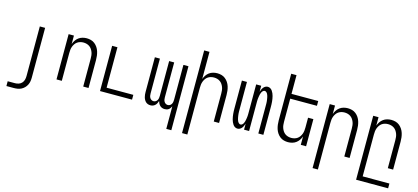

<svg xmlns="http://www.w3.org/2000/svg" viewBox="-71 -1326 4642 2131"><g transform="rotate(15 2250.0 -260.0)"><path d="M48 215V160H132Q153 160 174 153Q195 146 209.5 130Q224 114 229.5 93Q235 72 235 50V-520H296V50Q296 73 292.5 94.5Q289 116 279 136Q269 156 253 172Q237 188 217.5 198Q198 208 176 211.5Q154 215 132 215Z M566 0V-520H627V-423Q635 -446 648.5 -466Q662 -486 681.5 -500.5Q701 -515 725 -521.5Q749 -528 773 -528Q798 -528 822 -521.5Q846 -515 865.5 -499.5Q885 -484 899 -463Q913 -442 920.5 -418Q928 -394 931 -369.5Q934 -345 934 -320V0H873V-320Q873 -339 871 -357.5Q869 -376 862.5 -393.5Q856 -411 845.5 -426.5Q835 -442 820 -452.5Q805 -463 787 -468Q769 -473 750 -473Q731 -473 713 -468Q695 -463 680 -452.5Q665 -442 654.5 -426.5Q644 -411 637.5 -393.5Q631 -376 629 -357.5Q627 -339 627 -320V0Z M1066 0V-520H1127V-55H1434V0Z M1885 215V-44Q1880 -33 1873 -23Q1866 -13 1856 -5.5Q1846 2 1834 5Q1822 8 1810 8Q1795 8 1781 3Q1767 -2 1756.5 -12Q1746 -22 1739 -35.5Q1732 -49 1728 -63Q1724 -49 1717 -35.5Q1710 -22 1699.5 -12Q1689 -2 1675 3Q1661 8 1646 8Q1631 8 1617 3Q1603 -2 1592.5 -12Q1582 -22 1575 -35Q1568 -48 1564 -62.5Q1560 -77 1558.5 -91.5Q1557 -106 1557 -121V-520H1615V-121Q1615 -108 1617 -95Q1619 -82 1625.5 -70.5Q1632 -59 1643.5 -52Q1655 -45 1668 -45Q1681 -45 1692.5 -52Q1704 -59 1710.5 -70.5Q1717 -82 1719 -95Q1721 -108 1721 -121V-520H1779V-121Q1779 -108 1781 -95Q1783 -82 1789.5 -70.5Q1796 -59 1807.5 -52Q1819 -45 1832 -45Q1845 -45 1856.5 -52Q1868 -59 1874.5 -70.5Q1881 -82 1883 -95Q1885 -108 1885 -121V-520H1943V215Z M2066 215V-735H2127V-423Q2135 -446 2148.5 -466Q2162 -486 2181.5 -500.5Q2201 -515 2225 -521.5Q2249 -528 2273 -528Q2298 -528 2322 -521.5Q2346 -515 2365.5 -499.5Q2385 -484 2399 -463Q2413 -442 2420.5 -418Q2428 -394 2431 -369.5Q2434 -345 2434 -320V0H2373V-320Q2373 -339 2371 -357.5Q2369 -376 2362.5 -393.5Q2356 -411 2345.5 -426.5Q2335 -442 2320 -452.5Q2305 -463 2287 -468Q2269 -473 2250 -473Q2231 -473 2213 -468Q2195 -463 2180 -452.5Q2165 -442 2154.5 -426.5Q2144 -411 2137.5 -393.5Q2131 -376 2129 -357.5Q2127 -339 2127 -320V215Z M2647 8Q2631 8 2617.5 0Q2604 -8 2595 -21Q2586 -34 2580 -48Q2574 -62 2570 -77Q2566 -92 2563.5 -107.5Q2561 -123 2559.5 -138.5Q2558 -154 2557.5 -169.5Q2557 -185 2557 -200V-520H2615V-200Q2615 -189 2615 -178Q2615 -167 2616 -156Q2617 -145 2618.5 -134Q2620 -123 2622 -112.5Q2624 -102 2627 -91Q2630 -80 2635 -70.5Q2640 -61 2648.5 -53Q2657 -45 2668 -45Q2679 -45 2687.5 -53Q2696 -61 2701 -70.5Q2706 -80 2709 -91Q2712 -102 2714 -112.5Q2716 -123 2717.5 -134Q2719 -145 2720 -156Q2721 -167 2721 -178Q2721 -189 2721 -200V-520H2779V-451Q2783 -464 2789 -477.5Q2795 -491 2804 -502.5Q2813 -514 2826 -521Q2839 -528 2853 -528Q2869 -528 2882.5 -520Q2896 -512 2905 -499Q2914 -486 2920 -472Q2926 -458 2930 -443Q2934 -428 2936.5 -412.5Q2939 -397 2940.5 -381.5Q2942 -366 2942.5 -350.5Q2943 -335 2943 -320V0H2885V-320Q2885 -331 2885 -342Q2885 -353 2884 -364Q2883 -375 2881.5 -386Q2880 -397 2878 -407.5Q2876 -418 2873 -429Q2870 -440 2865 -449.5Q2860 -459 2851.5 -467Q2843 -475 2832 -475Q2821 -475 2812.5 -467Q2804 -459 2799 -449.5Q2794 -440 2791 -429Q2788 -418 2786 -407.5Q2784 -397 2782.5 -386Q2781 -375 2780 -364Q2779 -353 2779 -342Q2779 -331 2779 -320V0H2721V-69Q2717 -56 2711 -42.5Q2705 -29 2696 -17.5Q2687 -6 2674 1Q2661 8 2647 8Z M3227 8Q3202 8 3178 1.5Q3154 -5 3134.5 -20.5Q3115 -36 3101 -57Q3087 -78 3079.5 -102Q3072 -126 3069 -150.5Q3066 -175 3066 -200V-735H3127V-520H3434V-465H3127V-200Q3127 -181 3129 -162.5Q3131 -144 3137.5 -126.5Q3144 -109 3154.5 -93.5Q3165 -78 3180 -67.5Q3195 -57 3213 -52Q3231 -47 3250 -47Q3269 -47 3287 -52Q3305 -57 3320 -67.5Q3335 -78 3345.5 -93.5Q3356 -109 3362.5 -126.5Q3369 -144 3371 -162.5Q3373 -181 3373 -200V-312H3434V0H3373V-97Q3365 -74 3351.5 -54Q3338 -34 3318.5 -19.5Q3299 -5 3275 1.5Q3251 8 3227 8Z M3566 215V-520H3627V-423Q3635 -446 3648.5 -466Q3662 -486 3681.5 -500.5Q3701 -515 3725 -521.5Q3749 -528 3773 -528Q3798 -528 3822 -521.5Q3846 -515 3865.5 -499.5Q3885 -484 3899 -463Q3913 -442 3920.5 -418Q3928 -394 3931 -369.5Q3934 -345 3934 -320V0H3873V-320Q3873 -339 3871 -357.5Q3869 -376 3862.5 -393.5Q3856 -411 3845.5 -426.5Q3835 -442 3820 -452.5Q3805 -463 3787 -468Q3769 -473 3750 -473Q3731 -473 3713 -468Q3695 -463 3680 -452.5Q3665 -442 3654.5 -426.5Q3644 -411 3637.5 -393.5Q3631 -376 3629 -357.5Q3627 -339 3627 -320V215Z M4066 215V-520H4127V-423Q4135 -446 4148.5 -466Q4162 -486 4181.5 -500.5Q4201 -515 4225 -521.5Q4249 -528 4273 -528Q4298 -528 4322 -521.5Q4346 -515 4365.5 -499.5Q4385 -484 4399 -463Q4413 -442 4420.5 -418Q4428 -394 4431 -369.5Q4434 -345 4434 -320V0H4373V-320Q4373 -339 4371 -357.5Q4369 -376 4362.5 -393.5Q4356 -411 4345.5 -426.5Q4335 -442 4320 -452.5Q4305 -463 4287 -468Q4269 -473 4250 -473Q4231 -473 4213 -468Q4195 -463 4180 -452.5Q4165 -442 4154.5 -426.5Q4144 -411 4137.5 -393.5Q4131 -376 4129 -357.5Q4127 -339 4127 -320V160H4434V215Z"/></g></svg>

Font: Iosevka Light
Style: Regular
Weight: 300
Monospace: yes
Designer: Belleve Invis
Foundry: Belleve Invis
Version: Version 32.5.0; ttfautohint (v1.8.4)